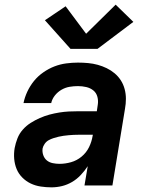

<svg xmlns="http://www.w3.org/2000/svg" viewBox="-20 -797 640 825"><path d="M201 8Q178 8 155 4.5Q132 1 112 -8.5Q92 -18 76 -34Q60 -50 51.5 -70.5Q43 -91 41 -114.5Q39 -138 43 -161Q47 -182 55 -202.5Q63 -223 78 -240Q93 -257 112 -269Q131 -281 151.5 -290Q172 -299 192.5 -304.5Q213 -310 234.5 -313.5Q256 -317 276.5 -318Q297 -319 318 -319H396L400 -346Q403 -364 398.5 -381Q394 -398 381 -408.5Q368 -419 350.5 -423Q333 -427 315 -427Q297 -427 279 -424Q261 -421 244.5 -411.5Q228 -402 216 -387Q204 -372 200 -354H81Q86 -379 97.5 -403.5Q109 -428 126 -449Q143 -470 166 -486Q189 -502 213.5 -511.5Q238 -521 264 -524.5Q290 -528 315 -528Q337 -528 358.5 -526Q380 -524 400 -518.5Q420 -513 438.5 -504Q457 -495 472.5 -482Q488 -469 499 -452Q510 -435 515.5 -414.5Q521 -394 521 -372.5Q521 -351 517 -329L463 0H343L357 -83Q344 -63 327 -45Q310 -27 289.5 -15Q269 -3 246.5 2.5Q224 8 201 8ZM236 -93Q260 -93 285 -100Q310 -107 330.5 -124Q351 -141 362.5 -164.5Q374 -188 378 -213L379 -218H318Q307 -218 296.5 -217.5Q286 -217 275 -216Q264 -215 253 -213.5Q242 -212 231.5 -209.5Q221 -207 210 -203.5Q199 -200 189 -194.5Q179 -189 172 -179Q165 -169 163 -159Q161 -144 166 -130Q171 -116 181.5 -107.5Q192 -99 206.5 -96Q221 -93 236 -93ZM283 -587 173 -710 262 -770 350 -652 477 -777 553 -703 399 -587Z"/></svg>

Font: Zed Sans Extended
Style: Bold Italic
Weight: 700
Width: 7
Italic angle: -9°
Designer: Belleve Invis
Foundry: Belleve Invis
Version: Version 1.0.0; ttfautohint (v1.8.4)